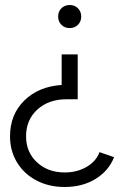

<svg xmlns="http://www.w3.org/2000/svg" viewBox="-20 -533 500 766"><path d="M290 -137H246Q174 -137 129 -96Q84 -55 84 11Q84 74 127.5 114.5Q171 155 238 155Q288 155 326 132.5Q364 110 377 74L435 94Q415 147 362.5 180Q310 213 238 213Q175 213 125.5 187Q76 161 48 115Q20 69 20 11Q20 -76 77 -132Q134 -188 226 -194V-316H290ZM304 -467Q304 -447 291 -434Q278 -421 258 -421Q238 -421 225 -434Q212 -447 212 -467Q212 -487 225 -500Q238 -513 258 -513Q278 -513 291 -500Q304 -487 304 -467Z"/></svg>

Font: Oak Sans Light
Style: Regular
Weight: 400
Designer: Erik Kennedy, Walven
Foundry: Erik Kennedy, Walven
Version: Version 1.100;Glyphs 3.1.2 (3151)